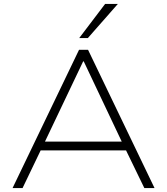

<svg xmlns="http://www.w3.org/2000/svg" viewBox="-20 -959 852 979"><path d="M44 0 383 -705H429L768 0H716L617 -204L649 -192H161L193 -204L95 0ZM404 -646 205 -228 179 -237H631L605 -228L407 -646ZM384 -765 516 -939H581L428 -765Z"/></svg>

Font: Nunito Sans 10pt SemiExpanded ExtraLight
Style: Regular
Weight: 250
Width: 6
Designer: Vernon Adams
Foundry: Vernon Adams
Version: Version 3.101;gftools[0.9.27]